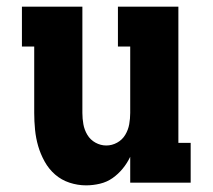

<svg xmlns="http://www.w3.org/2000/svg" viewBox="-20 -550 640 578"><path d="M239 8Q214 8 189.5 0Q165 -8 146 -24.5Q127 -41 114.5 -63.5Q102 -86 95 -110Q88 -134 85.5 -159.5Q83 -185 83 -210V-410H46V-530H228V-210Q228 -193 231 -176Q234 -159 243 -144Q252 -129 267.5 -120.5Q283 -112 300 -112Q317 -112 332.5 -120.5Q348 -129 357 -144Q366 -159 369 -176Q372 -193 372 -210V-410H335V-530H517V-120H554V0H372V-78Q363 -59 349.5 -42.5Q336 -26 319 -14Q302 -2 281 3Q260 8 239 8Z"/></svg>

Font: Iosevka Curly Slab HvEx
Style: Regular
Weight: 900
Width: 7
Monospace: yes
Designer: Belleve Invis
Foundry: Belleve Invis
Version: Version 11.1.0; ttfautohint (v1.8.3)